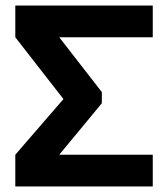

<svg xmlns="http://www.w3.org/2000/svg" viewBox="-20 -670 595 690"><path d="M35 0V-114L208 -314L35 -536V-650H529V-536H193L346 -339V-299L193 -114H529V0Z"/></svg>

Font: Zilla Slab Bold
Style: Bold
Weight: 700
Designer: Typotheque.com
Foundry: Typotheque type foundry
Version: Version 1.1; 2017; ttfautohint (v1.6)